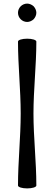

<svg xmlns="http://www.w3.org/2000/svg" viewBox="-20 -1031 262 1067"><path d="M182 -960C182 -973 176 -986 167 -996C157 -1005 144 -1011 131 -1011C117 -1011 104 -1005 95 -996C85 -986 80 -973 80 -960C80 -947 85 -934 95 -924C104 -915 117 -909 131 -909C144 -909 157 -915 167 -924C176 -934 182 -947 182 -960ZM80 -800C80 -667 95 -533 95 -400C95 -267 80 -133 80 0C80 9 103 16 131 16C159 16 182 9 182 0C182 -133 166 -267 166 -400C166 -533 182 -667 182 -800C182 -809 159 -816 131 -816C103 -816 80 -809 80 -800Z"/></svg>

Font: Nupuram Medium
Style: Regular
Weight: 500
Designer: Santhosh Thottingal (santhosh.thottingal@gmail.com)
Foundry: SMC
Version: Version 1.000